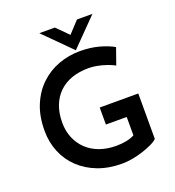

<svg xmlns="http://www.w3.org/2000/svg" viewBox="-163 -1053 1081 1188"><g transform="rotate(-20 378.0 -459.0)"><path d="M679 -67Q665 -53 637.5 -40Q610 -27 576 -16Q542 -5 506 1.5Q470 8 438 8Q350 8 279.5 -19Q209 -46 159 -93.5Q109 -141 82 -206Q55 -271 55 -347Q55 -442 85 -514.5Q115 -587 167 -636.5Q219 -686 286.5 -711Q354 -736 429 -736Q495 -736 551.5 -721Q608 -706 648 -683L610 -575Q591 -586 561 -596.5Q531 -607 500 -613Q469 -619 444 -619Q381 -619 331.5 -601.5Q282 -584 247 -550Q212 -516 193.5 -467.5Q175 -419 175 -357Q175 -301 194.5 -255Q214 -209 249 -176Q284 -143 333 -125.5Q382 -108 441 -108Q475 -108 507 -114Q539 -120 562 -133V-254H425V-366H679ZM333 -926 421 -838 390 -830 479 -926H581L408 -750H407L231 -926Z"/></g></svg>

Font: Josefin Sans Thin SemiBold
Style: Regular
Weight: 600
Version: Version 2.000